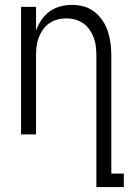

<svg xmlns="http://www.w3.org/2000/svg" viewBox="-20 -548 540 783"><path d="M373 215V-320Q373 -339 371 -357.5Q369 -376 362.5 -393.5Q356 -411 345.5 -426.5Q335 -442 320 -452.5Q305 -463 287 -468Q269 -473 250 -473Q231 -473 213 -468Q195 -463 180 -452.5Q165 -442 154.5 -426.5Q144 -411 137.5 -393.5Q131 -376 129 -357.5Q127 -339 127 -320V0H66V-520H127V-423Q135 -446 148.5 -466Q162 -486 181.5 -500.5Q201 -515 225 -521.5Q249 -528 273 -528Q298 -528 322 -521.5Q346 -515 365.5 -499.5Q385 -484 399 -463Q413 -442 420.5 -418Q428 -394 431 -369.5Q434 -345 434 -320V160H485V215Z"/></svg>

Font: Iosevka Light
Style: Regular
Weight: 300
Monospace: yes
Designer: Belleve Invis
Foundry: Belleve Invis
Version: Version 32.5.0; ttfautohint (v1.8.4)